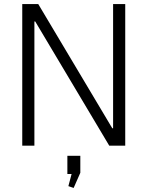

<svg xmlns="http://www.w3.org/2000/svg" viewBox="-20 -720 729 949"><path d="M599 -700V0H520L154 -614H150V0H90V-700H169L535 -86H539V-700ZM377 50V134L344 209L318 200L346 94L373 140H313V50Z"/></svg>

Font: Pathway Extreme 8pt Thin
Style: Regular
Weight: 100
Designer: Eduardo Rodriguez Tunni
Foundry: Eduardo Rodriguez Tunni
Version: Version 1.000